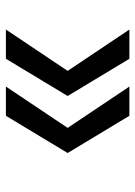

<svg xmlns="http://www.w3.org/2000/svg" viewBox="76 -586 458 650"><g transform="rotate(-90 305.0 -261.0)"><path d="M112 -261 238 -52H337L197 -261L337 -470H238ZM305 -261 431 -52H530L390 -261L530 -470H431Z"/></g></svg>

Font: Necto Mono
Style: Regular
Weight: 400
Designer: Marco Condello
Foundry: Collletttivo
Version: Version 1.300;Glyphs 3.2 (3217)